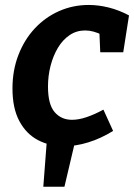

<svg xmlns="http://www.w3.org/2000/svg" viewBox="-20 -566 530 759"><path d="M279.7 -18.5 234.7 172.3H151.2L165.8 -18.5ZM233.5 12.1Q176.3 12.1 129.9 -12.3Q83.5 -36.7 56.4 -87.5Q29.3 -138.3 29.3 -216.1Q29.3 -288.2 52.9 -348.9Q76.4 -409.6 117.6 -453.7Q158.7 -497.8 213.5 -522.1Q268.3 -546.4 330.8 -546.4Q369 -546.4 409.4 -536.4Q449.9 -526.4 490 -505.1L467.2 -359.5H376.3L372.8 -440.9L386.3 -426.5Q349.8 -445.6 316.5 -445.6Q282.3 -445.6 255 -427Q227.7 -408.5 208.8 -376.8Q190 -345.1 179.8 -305.6Q169.7 -266.1 169.7 -223.9Q169.7 -153.5 195.8 -123Q221.9 -92.4 264.8 -92.4Q291.6 -92.4 323.1 -103.2Q354.6 -114 388.8 -132.6L427.1 -48.4Q378.3 -18.3 328.7 -3.1Q279 12.1 233.5 12.1Z"/></svg>

Font: Bitter Thin
Style: Italic
Weight: 100
Italic angle: -9°
Designer: Sol Matas, and Bitter project Authors
Foundry: Sol Matas
Version: Version 2.002